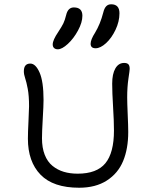

<svg xmlns="http://www.w3.org/2000/svg" viewBox="-20 -901 690 900"><path d="M428.2 -674.8Q404.8 -674.8 404.8 -695.8Q404.8 -715.3 425.8 -748Q450.2 -788.6 463.9 -841.8Q468.8 -862.3 477.8 -871.6Q486.8 -880.9 501 -880.9Q540 -880.9 540 -838.9Q540 -800.3 521.5 -761.2Q502.9 -722.2 476.8 -698.5Q450.7 -674.8 428.2 -674.8ZM251 -669.9Q240.2 -669.9 233.6 -675.8Q227.1 -681.6 227.1 -692.9Q227.1 -712.9 252.9 -751Q270 -776.9 277.1 -791.7Q284.2 -806.6 290 -830.1Q298.3 -866.2 326.2 -866.2Q366.2 -866.2 366.2 -827.1Q366.2 -795.9 345.7 -758.1Q325.2 -720.2 297.9 -695.1Q270.5 -669.9 251 -669.9ZM351.1 -21Q229.5 -21 170.2 -82Q110.8 -143.1 110.8 -251Q110.8 -280.3 113.5 -333Q116.2 -385.7 116.2 -402.8Q116.2 -452.1 110.1 -484.4Q104 -516.6 97.9 -534.4Q91.8 -552.2 91.8 -566.9Q91.8 -603 122.1 -603Q147 -603 165.5 -561Q184.1 -519 184.1 -432.1Q184.1 -406.7 180.4 -344.5Q176.8 -282.2 176.8 -252.9Q176.8 -208 189.7 -175.3Q202.6 -142.6 226.1 -123.5Q249.5 -104.5 278.8 -95.7Q308.1 -86.9 344.2 -86.9Q433.6 -86.9 473.9 -135.7Q514.2 -184.6 514.2 -289.1Q514.2 -333.5 510 -400.6Q505.9 -467.8 505.9 -508.8Q505.9 -554.7 520.8 -580.3Q535.6 -606 562 -606Q575.2 -606 581.5 -599.9Q587.9 -593.8 587.9 -578.1Q587.9 -571.3 582 -532.2Q576.2 -493.2 576.2 -444.8Q576.2 -418.5 578.6 -364.5Q581.1 -310.5 581.1 -282.2Q581.1 -203.6 557.1 -146Q533.2 -88.4 480.7 -54.7Q428.2 -21 351.1 -21Z"/></svg>

Font: Shantell Sans Irregular Bouncy
Style: Regular
Weight: 300
Designer: Stephen Nixon, Anya Danilova, Shantell Martin
Foundry: Arrow Type
Version: Version 1.006;[9816181b4]